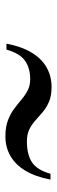

<svg xmlns="http://www.w3.org/2000/svg" viewBox="236 -790 215 728"><g transform="rotate(90 344.0 -426.5)"><path d="M497.5 -339Q462 -339 437 -348.5Q412 -358 393.2 -372Q374.5 -386 358 -400Q341.5 -414 323.2 -423.5Q305 -433 281 -433Q239 -433 211 -413.5Q183 -394 168.5 -343H146Q157 -400.5 180 -438.5Q203 -476.5 236.2 -495.2Q269.5 -514 310.5 -514Q343.5 -514 365.8 -504.5Q388 -495 404.8 -481Q421.5 -467 436.8 -453Q452 -439 470.8 -429.8Q489.5 -420.5 517 -420.5Q566.5 -420.5 595.8 -439.8Q625 -459 639.5 -510H661.5Q650.5 -452.5 627.5 -414.5Q604.5 -376.5 571.5 -357.8Q538.5 -339 497.5 -339Z"/></g></svg>

Font: Bodoni Moda 11pt Medium
Style: Italic
Weight: 500
Italic angle: -13°
Designer: Owen Earl
Foundry: indestructible type
Version: Version 2.004